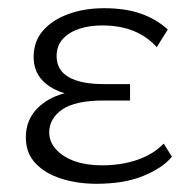

<svg xmlns="http://www.w3.org/2000/svg" viewBox="-20 -440 458 468"><path d="M215 8Q169 8 129.5 -4.5Q90 -17 66.5 -42Q43 -67 43 -105Q43 -159 89 -191Q135 -223 225 -223V-202Q177 -202 140.5 -212Q104 -222 83 -244.5Q62 -267 62 -301Q62 -339 84.5 -365Q107 -391 146 -405.5Q185 -420 234 -420Q286 -420 324 -406.5Q362 -393 389 -368L362 -325Q340 -350 307 -364Q274 -378 228 -378Q199 -378 174 -370Q149 -362 133.5 -345.5Q118 -329 118 -303Q118 -269 147.5 -252Q177 -235 233 -235H297V-195H233Q163 -195 131.5 -173Q100 -151 100 -117Q100 -94 117 -75.5Q134 -57 162.5 -47Q191 -37 228 -37Q276 -37 315 -50.5Q354 -64 379 -90L399 -58Q377 -31 330 -11.5Q283 8 215 8Z"/></svg>

Font: Ysabeau Office Light
Style: Regular
Weight: 300
Designer: Christian Thalmann (Catharsis Fonts)
Version: Version 2.001;gftools[0.9.30]; featfreeze: tnum,lnum,ss02